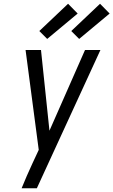

<svg xmlns="http://www.w3.org/2000/svg" viewBox="-20 -1001 603 1021"><path d="M95 0Q108 -33 122.5 -65.5Q137 -98 152 -131L186 -204L116 -735H198L243 -306L432 -735H514Q430 -551 345 -367.5Q260 -184 176 0ZM401 -794 359 -836 512 -981 563 -929ZM231 -794 189 -836 342 -981 393 -929Z"/></svg>

Font: Iosevka Fixed
Style: Italic
Weight: 400
Italic angle: -9°
Monospace: yes
Designer: Belleve Invis
Foundry: Belleve Invis
Version: Version 33.2.4